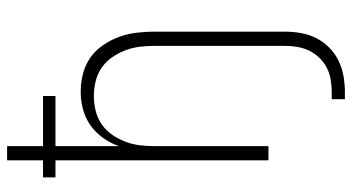

<svg xmlns="http://www.w3.org/2000/svg" viewBox="-245 -530 990 540"><g transform="rotate(-90 250.0 -260.0)"><path d="M261 215H241V178H261Q279 178 296.5 175Q314 172 329.5 164Q345 156 357.5 143Q370 130 377.5 114.5Q385 99 388 81.5Q391 64 391 46V-320Q391 -341 388.5 -362Q386 -383 378.5 -402.5Q371 -422 359 -439.5Q347 -457 329.5 -469Q312 -481 291.5 -486Q271 -491 250 -491Q229 -491 208.5 -486Q188 -481 170.5 -469Q153 -457 141 -439.5Q129 -422 121.5 -402.5Q114 -383 111.5 -362Q109 -341 109 -320V0H69V-599H21V-634H69V-735H109V-634H250V-599H109V-420Q117 -444 132 -465Q147 -486 167.5 -500.5Q188 -515 212.5 -521.5Q237 -528 262 -528Q288 -528 313 -521.5Q338 -515 358.5 -500.5Q379 -486 393.5 -464.5Q408 -443 416.5 -419.5Q425 -396 428 -370.5Q431 -345 431 -320V46Q431 69 427 91.5Q423 114 413 134Q403 154 386.5 170.5Q370 187 349.5 197Q329 207 306.5 211Q284 215 261 215Z"/></g></svg>

Font: Iosevka Term Curly Extralight
Style: Regular
Weight: 200
Designer: Belleve Invis
Foundry: Belleve Invis
Version: Version 32.3.0